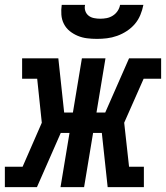

<svg xmlns="http://www.w3.org/2000/svg" viewBox="-54 -770 683 790"><path d="M-34 0V-84H39L118 -265L99 -446H37V-530H186L210 -307H246L283 -530H380L343 -307H379L477 -530H609V-446H537L457 -265L477 -84H538V0H389L365 -223H329L292 0H195L232 -223H196L98 0ZM345 -610Q324 -610 304 -612.5Q284 -615 266 -622.5Q248 -630 233 -642Q218 -654 209 -671.5Q200 -689 198.5 -709.5Q197 -730 200 -750H296Q293 -737 297 -725Q301 -713 310.5 -705.5Q320 -698 333 -695.5Q346 -693 358 -693Q372 -693 385 -695.5Q398 -698 410 -705.5Q422 -713 430 -725Q438 -737 440 -750H536Q532 -729 523.5 -708.5Q515 -688 501 -671.5Q487 -655 468 -642.5Q449 -630 428 -622.5Q407 -615 386 -612.5Q365 -610 345 -610Z"/></svg>

Font: Iosevka Curly Slab MdExObl
Style: Regular
Weight: 500
Width: 7
Italic angle: -9°
Monospace: yes
Designer: Belleve Invis
Foundry: Belleve Invis
Version: Version 11.1.0; ttfautohint (v1.8.3)